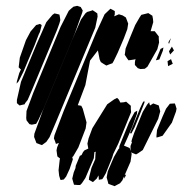

<svg xmlns="http://www.w3.org/2000/svg" viewBox="-20 -541 662 659"><path d="M237 -427 130 -169 111 -128 104 -116 89 -113 81 -115 71 -128 70 -136 71 -160 94 -222 188 -449 216 -504 226 -513 232 -518 245 -521 257 -517 264 -505 262 -497ZM219 39 207 65 199 75 188 77 186 72 183 62 181 43 185 7 186 3 177 -4 176 -10 174 -25 176 -35 182 -50H181L172 -47L169 -56L165 -66L167 -77L199 -161L310 -429L339 -492L359 -511L367 -507L374 -503V-492L372 -485L388 -492L401 -488L412 -481L420 -460L417 -441L405 -409L384 -360L371 -333L366 -324L355 -320L345 -316L335 -322L326 -328L322 -337L316 -368L289 -333L273 -249L247 -180L259 -178L264 -168L277 -121L274 -100L249 -35L231 -4L228 -2L230 6ZM307 -446 173 -124 150 -70 139 -54 124 -43 118 -45 105 -50 102 -58 97 -71 98 -82 126 -159 228 -405 258 -474 273 -495 279 -500 293 -504 298 -506 307 -500 314 -495 315 -484ZM520 -372 486 -312 477 -305 462 -304 453 -307 443 -318V-327L445 -339L442 -337L429 -335L421 -334L416 -341L408 -353L409 -358L411 -374L425 -409L444 -455L459 -481L465 -490L489 -496L503 -487L505 -476L506 -465L497 -434H500H511L518 -425L525 -416V-408L526 -395ZM176 -439 91 -235 75 -198 67 -188 62 -179 64 -183 47 -179 38 -187V-198L52 -260L105 -388L139 -465L160 -490L167 -495L176 -493L184 -491L186 -480L187 -472L184 -461ZM98 -384 75 -330 61 -296 44 -262 37 -254 38 -262 46 -290 52 -303 50 -304 44 -310 45 -318 48 -343 69 -403 85 -433 104 -455 117 -459 123 -455 122 -450 117 -431 114 -425 113 -423ZM562 -403 567 -410 564 -402 560 -390 558 -396ZM560 -365 570 -381 577 -368 564 -354ZM515 -334 531 -373 541 -378 539 -367 527 -337ZM567 -338 571 -327 573 -322 557 -314 555 -331ZM302 2 273 70 261 88 255 94H247L234 93L231 83L228 72L233 51L239 36L240 28L254 -6L260 -9L265 -19L270 -25L283 -31L282 -37L280 -48L284 -66L297 -101L348 -183L372 -200L382 -205L388 -199L393 -189L405 -190L413 -192L421 -185L429 -178V-167L430 -156L421 -134L386 -48L369 -13L365 0L343 54L335 68L331 74L319 76V71L318 61L312 72L299 84L292 80L285 76L286 67L294 35L307 5V1L308 -17L309 -20H308L304 -19ZM465 -161 451 -126 442 -104 431 -83 426 -84 433 -101 461 -170 470 -189 475 -195 476 -189ZM428 14 408 60 413 58 410 65 406 72V64L400 78L392 88L373 98L360 93L352 90L350 82L346 68L350 47L371 -2L387 -30L389 -31L390 -40L423 -121L442 -156L451 -161L450 -150L434 -106L418 -69L405 -40L406 -41L418 -36L425 -33L428 -23V-24V-40L433 -53L431 -55L433 -63L441 -86L470 -157L485 -182L492 -190L493 -185L495 -179L506 -186L517 -182L525 -179L527 -170L530 -159L523 -133L470 -26L454 -15L447 -11L437 -15L430 -18L432 -13ZM570 -120 538 -75 522 -70 517 -69V-75L519 -95L538 -141L550 -168L563 -185L580 -186L582 -181L586 -168L584 -158Z"/></svg>

Font: Rubik Marker Hatch
Style: Regular
Weight: 400
Designer: Hubert and Fischer, NaN
Foundry: Hubert & Fischer, NaN
Version: Version 2.200